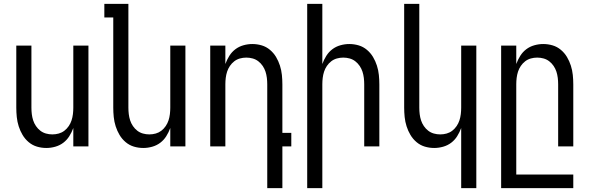

<svg xmlns="http://www.w3.org/2000/svg" viewBox="-20 -755 3040 990"><path d="M219 8Q194 8 170.5 1Q147 -6 128 -22Q109 -38 96.5 -59Q84 -80 76.5 -103.5Q69 -127 66.5 -151.5Q64 -176 64 -200V-520H142V-200Q142 -183 144 -166.5Q146 -150 151 -134.5Q156 -119 165.5 -105Q175 -91 188 -81Q201 -71 217 -66.5Q233 -62 250 -62Q267 -62 283 -66.5Q299 -71 312 -81Q325 -91 334.5 -105Q344 -119 349 -134.5Q354 -150 356 -166.5Q358 -183 358 -200V-520H436V0H358V-95Q350 -73 337.5 -53Q325 -33 306.5 -19Q288 -5 265 1.5Q242 8 219 8Z M719 8Q694 8 670.5 1Q647 -6 628 -22Q609 -38 596.5 -59Q584 -80 576.5 -103.5Q569 -127 566.5 -151.5Q564 -176 564 -200V-665H518V-735H642V-200Q642 -183 644 -166.5Q646 -150 651 -134.5Q656 -119 665.5 -105Q675 -91 688 -81Q701 -71 717 -66.5Q733 -62 750 -62Q767 -62 783 -66.5Q799 -71 812 -81Q825 -91 834.5 -105Q844 -119 849 -134.5Q854 -150 856 -166.5Q858 -183 858 -200V-520H936V0H858V-95Q850 -73 837.5 -53Q825 -33 806.5 -19Q788 -5 765 1.5Q742 8 719 8Z M1358 215V-320Q1358 -337 1356 -353.5Q1354 -370 1349 -385.5Q1344 -401 1334.5 -415Q1325 -429 1312 -439Q1299 -449 1283 -453.5Q1267 -458 1250 -458Q1233 -458 1217 -453.5Q1201 -449 1188 -439Q1175 -429 1165.5 -415Q1156 -401 1151 -385.5Q1146 -370 1144 -353.5Q1142 -337 1142 -320V0H1064V-520H1142V-425Q1150 -447 1162.5 -467Q1175 -487 1193.5 -501Q1212 -515 1235 -521.5Q1258 -528 1281 -528Q1306 -528 1329.5 -521Q1353 -514 1372 -498Q1391 -482 1403.5 -461Q1416 -440 1423.5 -416.5Q1431 -393 1433.5 -368.5Q1436 -344 1436 -320V-70H1482V0H1436V215Z M1564 215V-735H1642V-425Q1650 -447 1662.5 -467Q1675 -487 1693.5 -501Q1712 -515 1735 -521.5Q1758 -528 1781 -528Q1806 -528 1829.5 -521Q1853 -514 1872 -498Q1891 -482 1903.5 -461Q1916 -440 1923.5 -416.5Q1931 -393 1933.5 -368.5Q1936 -344 1936 -320V0H1858V-320Q1858 -337 1856 -353.5Q1854 -370 1849 -385.5Q1844 -401 1834.5 -415Q1825 -429 1812 -439Q1799 -449 1783 -453.5Q1767 -458 1750 -458Q1733 -458 1717 -453.5Q1701 -449 1688 -439Q1675 -429 1665.5 -415Q1656 -401 1651 -385.5Q1646 -370 1644 -353.5Q1642 -337 1642 -320V215Z M2358 215V-95Q2350 -73 2337.5 -53Q2325 -33 2306.5 -19Q2288 -5 2265 1.5Q2242 8 2219 8Q2194 8 2170.5 1Q2147 -6 2128 -22Q2109 -38 2096.5 -59Q2084 -80 2076.5 -103.5Q2069 -127 2066.5 -151.5Q2064 -176 2064 -200V-735H2142V-200Q2142 -183 2144 -166.5Q2146 -150 2151 -134.5Q2156 -119 2165.5 -105Q2175 -91 2188 -81Q2201 -71 2217 -66.5Q2233 -62 2250 -62Q2267 -62 2283 -66.5Q2299 -71 2312 -81Q2325 -91 2334.5 -105Q2344 -119 2349 -134.5Q2354 -150 2356 -166.5Q2358 -183 2358 -200V-520H2436V215Z M2564 215V-520H2642V-425Q2650 -447 2662.5 -467Q2675 -487 2693.5 -501Q2712 -515 2735 -521.5Q2758 -528 2781 -528Q2806 -528 2829.5 -521Q2853 -514 2872 -498Q2891 -482 2903.5 -461Q2916 -440 2923.5 -416.5Q2931 -393 2933.5 -368.5Q2936 -344 2936 -320V0H2858V-320Q2858 -337 2856 -353.5Q2854 -370 2849 -385.5Q2844 -401 2834.5 -415Q2825 -429 2812 -439Q2799 -449 2783 -453.5Q2767 -458 2750 -458Q2733 -458 2717 -453.5Q2701 -449 2688 -439Q2675 -429 2665.5 -415Q2656 -401 2651 -385.5Q2646 -370 2644 -353.5Q2642 -337 2642 -320V145H2936V215Z"/></svg>

Font: Iosevka srxl
Style: Regular
Weight: 400
Monospace: yes
Designer: Belleve Invis
Foundry: Belleve Invis
Version: Version 33.0.1; ttfautohint (v1.8.3)